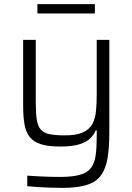

<svg xmlns="http://www.w3.org/2000/svg" viewBox="-20 -703 641 929"><path d="M283 206Q254 206 222.5 205Q191 204 162.5 202Q134 200 112 198V147Q143 149 171 150.5Q199 152 224.5 152.5Q250 153 271 153Q332 153 368 142.5Q404 132 421 108.5Q438 85 443 47.5Q448 10 448 -43V-72H443Q435 -52 417 -34Q399 -16 364.5 -5Q330 6 272 6Q214 6 178.5 -5Q143 -16 124 -40Q105 -64 98.5 -101.5Q92 -139 92 -191V-510H153V-210Q153 -156 158 -124Q163 -92 178 -75.5Q193 -59 221 -53.5Q249 -48 294 -48Q350 -48 381.5 -62.5Q413 -77 427 -103.5Q441 -130 444.5 -166.5Q448 -203 448 -247V-510H509V-65Q509 10 500.5 61.5Q492 113 469 145Q446 177 401 191.5Q356 206 283 206ZM161 -638V-683H439V-638Z"/></svg>

Font: Saira Thin Light
Style: Regular
Weight: 300
Version: Version 1.101